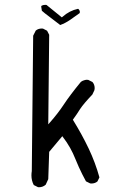

<svg xmlns="http://www.w3.org/2000/svg" viewBox="-20 -786 540 808"><path d="M144 2Q160.2 2 172.4 -8.8L183.1 -32.2L187 -147L242.2 -212.9Q262.2 -187 275.1 -163.6Q288.1 -140.1 296.1 -119.6Q304.2 -99.1 311.5 -83.5Q325.7 -52.2 341.8 -22.9L359.4 -14.2Q361.8 -13.7 364.3 -13.7Q379.9 -13.7 390.1 -22.5L398.4 -39.6Q381.3 -101.6 353.3 -160.6Q325.2 -219.7 286.6 -282.2Q304.2 -306.2 317.4 -327.6Q331.5 -349.1 368.7 -388.2L377.4 -406.7Q378.4 -411.1 378.4 -415Q378.4 -430.2 369.1 -440.9L351.6 -449.7Q348.6 -450.2 346.4 -450.2Q344.2 -450.2 341.1 -450Q337.9 -449.7 334 -448.2Q326.7 -446.3 320.3 -441.4Q273.9 -384.8 249 -346.9Q224.1 -309.1 190.9 -271.5L183.1 -262.7L187 -639.6L178.2 -656.7L161.1 -665.5Q158.7 -666 156.2 -666Q140.6 -666 130.4 -657.2L119.6 -635.7L113.8 -65.9Q112.3 -56.6 112.3 -47.9Q112.3 -25.9 122.1 -7.3L139.6 1.5Q142.1 2 144 2ZM315.4 -731Q315.9 -733.4 315.9 -734.6Q315.9 -735.8 315.9 -736.8Q315.9 -737.8 315.7 -739Q315.4 -740.2 314.9 -741.2Q314.5 -742.2 313.7 -743.2Q313 -744.1 312.5 -745.6Q310.5 -747.6 308.6 -749Q272 -741.2 243.2 -715.3L240.2 -712.9L175.8 -765.1Q173.3 -765.6 170.9 -765.6Q162.6 -765.6 155.3 -762.2L153.3 -758.8L156.2 -740.7L168.9 -730L233.4 -680.7Q254.9 -688.5 274.7 -702.1Q294.4 -715.8 315.4 -731Z"/></svg>

Font: Bakudai
Style: Light
Weight: 300
Version: Version 1.48